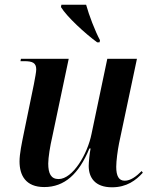

<svg xmlns="http://www.w3.org/2000/svg" viewBox="-20 -786 647 816"><path d="M393 -606H403L405 -615C384 -654 358 -722 346 -766H241L239 -756C264 -715 341 -644 393 -606ZM456 10C519 10 558 -20 587 -52L582 -59C559 -36 535 -18 510 -18C485 -18 474 -38 474 -77C474 -102 480 -147 486 -177L562 -536H436L369 -217C352 -131 289 -25 229 -25C197 -25 185 -48 185 -91C185 -116 193 -166 202 -204L272 -536H69L67 -526H83C118 -526 134 -519 134 -491C134 -480 129 -455 124 -428L80 -214C73 -179 63 -133 63 -100C63 -41 89 9 168 9C254 9 315 -46 360 -155H365C361 -136 357 -97 357 -81C357 -32 383 10 456 10Z"/></svg>

Font: Noto Serif Display SemiCondensed SemiBold
Style: Italic
Weight: 600
Width: 4
Italic angle: -12°
Designer: Monotype Design Team
Foundry: Monotype Imaging Inc.
Version: Version 2.009